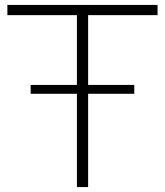

<svg xmlns="http://www.w3.org/2000/svg" viewBox="-20 -760 670 780"><path d="M292.5 0V-698.5H10V-740H620V-698.5H338V0ZM104.5 -379V-415H525.5V-379Z"/></svg>

Font: Encode Sans Expanded ExtraLight
Style: Regular
Weight: 200
Width: 7
Designer: Multiple Designers
Foundry: Impallari Type
Version: Version 3.000; ttfautohint (v1.8.3) -l 8 -r 50 -G 200 -x 14 